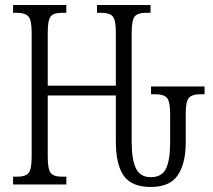

<svg xmlns="http://www.w3.org/2000/svg" viewBox="-20 -734 846 764"><path d="M580 10Q504 10 472.5 -34.5Q441 -79 441 -171V-354H170V-110Q170 -60 182 -45.5Q194 -31 225 -31H244V0H32V-31H50Q81 -31 93.5 -45.5Q106 -60 106 -110V-605Q106 -655 92.5 -669Q79 -683 48 -683H32V-714H244V-683H225Q194 -683 182 -669Q170 -655 170 -605V-393H441V-604Q441 -655 428.5 -669Q416 -683 384 -683H366V-714H579V-683H560Q529 -683 516.5 -669Q504 -655 504 -604V-168Q504 -99 521 -64Q538 -29 580 -29Q625 -29 641 -64Q657 -99 657 -167V-279Q657 -331 644 -345Q631 -359 598 -359H581V-390H794V-359H777Q745 -359 732 -345Q719 -331 719 -282V-167Q719 -84 687.5 -37Q656 10 580 10Z"/></svg>

Font: Noto Serif ExtraCondensed Light
Style: Regular
Weight: 300
Width: 2
Designer: Monotype Design Team
Foundry: Monotype Imaging Inc.
Version: Version 2.014; ttfautohint (v1.8.4.7-5d5b)